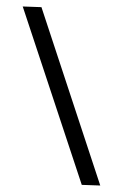

<svg xmlns="http://www.w3.org/2000/svg" viewBox="-52 -748 506 790"><g transform="rotate(5 201.0 -353.0)"><path d="M10 -706 316 4 392 0 87 -710Z"/></g></svg>

Font: Catamaran
Style: Regular
Weight: 400
Designer: Pria Ravichandran
Version: Version 1.000;PS 001.000;hotconv 1.0.70;makeotf.lib2.5.58329